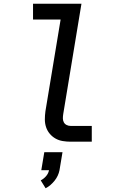

<svg xmlns="http://www.w3.org/2000/svg" viewBox="-20 -755 640 1023"><path d="M357 0Q335 0 314 -3.5Q293 -7 275.5 -17Q258 -27 245 -42.5Q232 -58 225.5 -77.5Q219 -97 219 -118.5Q219 -140 222 -162L303 -651H156V-735H414L317 -148Q315 -136 315 -124.5Q315 -113 320 -103.5Q325 -94 335 -89Q345 -84 357 -84H469V0ZM223 248 197 206Q213 198 225.5 183.5Q238 169 241 152H200L216 56H313L297 152Q294 167 287.5 181Q281 195 271 207.5Q261 220 249 230.5Q237 241 223 248Z"/></svg>

Font: Iosevka SS04 Medium Extended
Style: Italic
Weight: 500
Width: 7
Italic angle: -9°
Monospace: yes
Designer: Belleve Invis
Foundry: Belleve Invis
Version: Version 19.0.0; ttfautohint (v1.8.4)